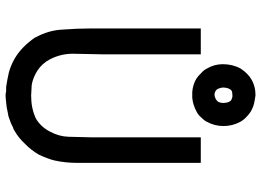

<svg xmlns="http://www.w3.org/2000/svg" viewBox="-143 -793 928 682"><g transform="rotate(90 321.0 -452.0)"><path d="M317.4 -670.9H312.5H306.6Q293 -671.9 281.2 -675.8Q257.8 -682.6 240.2 -702.1Q229.5 -710.9 223.6 -722.7Q208 -749 208 -779.3Q208 -814.5 223.6 -842.8Q257.8 -895.5 317.4 -895.5H318.4Q333 -893.6 346.7 -890.6Q360.4 -887.7 376 -878.9Q386.7 -872.1 395.5 -863.3Q406.2 -853.5 413.1 -840.8Q427.7 -813.5 427.7 -781.7Q427.7 -750 412.1 -721.7Q406.2 -710.9 396.5 -702.1Q389.6 -693.4 378.9 -687.5Q352.5 -672.9 327.1 -670.9H326.2H321.3ZM317.4 -750Q322.3 -750 328.1 -752.9Q333 -753.9 340.8 -761.7Q345.7 -769.5 345.7 -782.2Q344.7 -803.7 335 -809.6L333 -810.5Q325.2 -813.5 324.2 -813.5H320.3H317.4Q313.5 -813.5 306.6 -812.5Q301.8 -811.5 297.9 -806.6L293.9 -798.8Q291 -790 291 -782.2V-780.3V-779.3Q291 -773.4 294.9 -763.7Q297.9 -755.9 306.6 -752L313.5 -750H315.4ZM172.9 -347.7 170.9 -246.1Q170.9 -204.1 190.4 -166Q205.1 -137.7 230.5 -121.1Q256.8 -104.5 282.2 -100.6Q309.6 -98.6 319.3 -98.6Q341.8 -98.6 361.3 -102.5Q380.9 -106.4 400.4 -115.2Q429.7 -131.8 447.3 -165Q464.8 -197.3 465.8 -231.4Q466.8 -271.5 467.8 -312.5V-701.2H485.4H488.3H491.2H501H510.7H517.6H524.4H532.2H541H558.6V-263.7Q558.6 -219.7 549.8 -180.7Q543.9 -157.2 529.3 -126Q512.7 -97.7 491.2 -77.1Q470.7 -54.7 445.3 -40Q440.4 -36.1 432.6 -34.2Q418 -26.4 408.2 -23.4Q390.6 -16.6 384.8 -16.6Q359.4 -10.7 343.8 -9.8Q326.2 -7.8 318.8 -7.8Q311.5 -7.8 304.7 -9.8H291H289.1Q262.7 -13.7 237.3 -19.5Q184.6 -34.2 146.5 -72.3Q128.9 -89.8 113.3 -112.3V-113.3Q86.9 -161.1 85 -211.9Q81.1 -260.7 81.1 -311.5V-701.2H99.6H102.5H105.5H115.2H124H130.9H138.7H146.5H154.3H172.9Z"/></g></svg>

Font: LeFont
Style: Default
Weight: 400
Designer: Leryon MEDIA
Version: Version 1.0